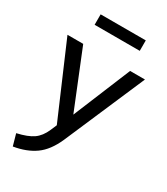

<svg xmlns="http://www.w3.org/2000/svg" viewBox="-225 -805 985 1131"><g transform="rotate(30 268.0 -239.5)"><path d="M532 -504 297 41Q258 130 199.5 171.5Q141 213 55 227L33 149Q104 133 140.5 107.5Q177 82 199 31L217 -11L5 -504H112L270 -114L431 -504ZM114 -635V-706H421V-635Z"/></g></svg>

Font: Muli SemiBold
Style: Regular
Weight: 600
Designer: Vernon Adams
Foundry: Vernon Adams
Version: Version 2.000